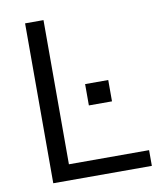

<svg xmlns="http://www.w3.org/2000/svg" viewBox="-81 -777 707 842"><g transform="rotate(-10 272.5 -356.0)"><path d="M88 0V-712H170V-70H527V0ZM301 -404H404V-309H301Z"/></g></svg>

Font: Muli
Style: Regular
Weight: 400
Designer: Vernon Adams
Foundry: Vernon Adams
Version: Version 2.000